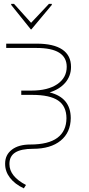

<svg xmlns="http://www.w3.org/2000/svg" viewBox="-20 -776 472 1014"><path d="M105.8 218.8Q58.2 196.4 32.7 163Q7.1 129.6 7.1 90.2V87.4Q7.1 41.5 43 14.2Q78.5 -12.8 139.9 -12.8Q235.4 -12.8 283 -48.1Q330.6 -83.5 331 -152Q330.6 -215.6 286.9 -245.2Q243.3 -274.9 150.6 -274.9H92.3V-297.6H146.3Q232.6 -297.6 282.3 -331.3Q332.4 -365.4 332.4 -423.3Q332 -522.7 173.3 -522.7H12.8V-545.5H173.3Q263.1 -545.5 309.1 -514.4Q355.1 -483.3 355.1 -422.6Q355.1 -398.4 347.3 -377.5Q339.5 -356.5 324.8 -339.3Q310 -322.1 289.2 -309.1Q268.5 -296.2 242.2 -288Q353 -260.3 353.7 -152.7Q353 -76.3 300.4 -33.4Q247.5 9.9 154.1 9.9Q91.6 9.9 60.7 29.3Q29.8 48.7 29.8 89.5V90.9Q29.8 155.2 117.2 201ZM145.6 -620.7H142.8L39.1 -750V-755.7H54L144.2 -655.5L238.6 -755.7H253.6V-750Z"/></svg>

Font: Linik Sans Thin
Style: Regular
Weight: 100
Designer: Fonts by Rasmus Andersson / Changes by Cristiano Sobral with parts from Marc Monis
Foundry: rsms
Version: Version 3.020; ttfautohint (v1.6)